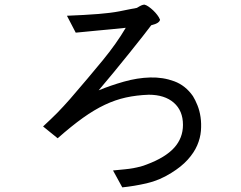

<svg xmlns="http://www.w3.org/2000/svg" viewBox="-20 -722 1040 829"><path d="M406 -332Q457 -353 515 -369.5Q573 -386 628.5 -387.5Q684 -389 732.5 -371Q781 -353 813 -307Q823 -291 832.5 -267.5Q842 -244 846 -216Q850 -188 847.5 -157Q845 -126 831.5 -94.5Q818 -63 790.5 -32.5Q763 -2 719 25Q668 57 613 69.5Q558 82 508 87L468 14Q498 11 519 9Q540 7 556 4Q572 1 585.5 -2.5Q599 -6 614 -12Q694 -42 732 -84Q770 -126 770 -183Q770 -244 730.5 -278.5Q691 -313 622 -313Q569 -311 523.5 -301Q478 -291 432.5 -269.5Q387 -248 338 -213Q289 -178 229 -125L166 -176Q185 -194 200 -208Q215 -222 228 -235.5Q241 -249 254 -263Q267 -277 282 -294Q364 -389 423.5 -461.5Q483 -534 523 -602Q497 -599 464 -596Q431 -593 400 -590Q369 -587 343.5 -584.5Q318 -582 307 -581L269 -654Q346 -657 402.5 -661.5Q459 -666 495 -673Q520 -678 532 -680.5Q544 -683 550 -684Q556 -685 559.5 -685.5Q563 -686 571 -688Q584 -696 591 -699Q598 -702 604 -702Q612 -700 622 -693Q632 -686 641.5 -677Q651 -668 659 -657.5Q667 -647 671 -637Q670 -630 661.5 -624Q653 -618 633 -613Q622 -598 596 -565Q570 -532 537.5 -491.5Q505 -451 470 -408.5Q435 -366 406 -332Z"/></svg>

Font: D2Coding ligature
Style: Regular
Weight: 400
Monospace: yes
Designer: Yong-Rak Park; Jeong-Hwan Yoon; Sang-Min Lee;
Foundry: NHN Corporation
Version: Version 1.3.2; Build 20180524